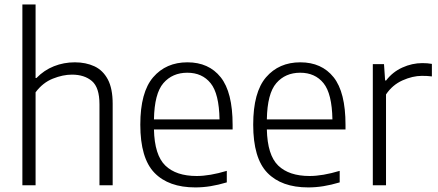

<svg xmlns="http://www.w3.org/2000/svg" viewBox="-20 -828 1956 858"><path d="M80 0V-808H139V-479.5H143Q177 -514.5 221 -532Q265 -549.5 314.5 -549.5Q363.5 -549.5 401.8 -531.8Q440 -514 461.8 -473.2Q483.5 -432.5 483.5 -364V0H424.5V-362Q424.5 -437 390.8 -465.8Q357 -494.5 301.5 -494.5Q261 -494.5 216 -476.5Q171 -458.5 139 -415.5V0Z M853 9.5Q733.5 9.5 670.2 -55.8Q607 -121 607 -271Q607 -416 664.5 -482.8Q722 -549.5 817.5 -549.5Q913 -549.5 966.2 -482.8Q1019.5 -416 1019.5 -270V-249.5H668Q670.5 -135 718.8 -88.2Q767 -41.5 859 -41.5Q917 -41.5 993.5 -64.5V-13Q955 -1.5 920.8 4Q886.5 9.5 853 9.5ZM817 -503Q750.5 -503 710.2 -456.5Q670 -410 668 -294.5H961Q959 -409.5 921.2 -456.2Q883.5 -503 817 -503Z M1357.5 9.5Q1238 9.5 1174.8 -55.8Q1111.5 -121 1111.5 -271Q1111.5 -416 1169 -482.8Q1226.5 -549.5 1322 -549.5Q1417.5 -549.5 1470.8 -482.8Q1524 -416 1524 -270V-249.5H1172.5Q1175 -135 1223.2 -88.2Q1271.5 -41.5 1363.5 -41.5Q1421.5 -41.5 1498 -64.5V-13Q1459.5 -1.5 1425.2 4Q1391 9.5 1357.5 9.5ZM1321.5 -503Q1255 -503 1214.8 -456.5Q1174.5 -410 1172.5 -294.5H1465.5Q1463.5 -409.5 1425.8 -456.2Q1388 -503 1321.5 -503Z M1646 0V-541.5H1696L1701 -468.5H1705.5Q1734.5 -506.5 1778 -526.2Q1821.5 -546 1867.5 -546Q1890.5 -546 1910 -542.5V-486.5Q1899 -488 1888.2 -488.5Q1877.5 -489 1865 -489Q1824 -489 1778.8 -468.8Q1733.5 -448.5 1705 -406V0Z"/></svg>

Font: Encode Sans Lt
Style: Regular
Weight: 300
Designer: Multiple Designers
Foundry: Impallari Type
Version: Version 3.002; ttfautohint (v1.8.3) -l 8 -r 50 -G 200 -x 14 